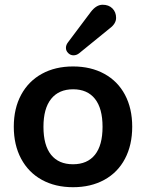

<svg xmlns="http://www.w3.org/2000/svg" viewBox="-20 -781 615 809"><path d="M380.1 -128.9Q412.1 -168.9 412.1 -246.6Q412.1 -324.2 380.1 -364.5Q348.1 -404.8 288.1 -404.8Q228 -404.8 195.6 -364.5Q163.1 -324.2 163.1 -246.6Q163.1 -168.9 195.1 -128.9Q227.1 -88.9 287.6 -88.9Q348.1 -88.9 380.1 -128.9ZM69.1 -112.1Q38.1 -169.9 38.1 -247.1Q38.1 -324.2 69.1 -381.6Q100.1 -439 156.5 -470Q212.9 -501 287.8 -501Q362.8 -501 419.4 -470Q476.1 -439 506.6 -381.6Q537.1 -324.2 537.1 -247.1Q537.1 -169.9 506.6 -112.1Q476.1 -54.2 419.4 -23.2Q362.8 7.8 287.8 7.8Q212.9 7.8 156.5 -23.2Q100.1 -54.2 69.1 -112.1ZM266.1 -602.1 362.8 -731Q385.7 -760.7 411.9 -761Q438 -761.2 453.6 -745.6Q469.2 -730 469.2 -705.6Q469.2 -681.2 441.9 -661.1L313 -556.2Q302.2 -547.9 289.6 -547.9Q276.9 -547.9 267.3 -557.4Q257.8 -566.9 257.8 -579.1Q257.8 -591.3 266.1 -602.1Z"/></svg>

Font: Nunito-Bold
Style: Bold
Weight: 700
Designer: Vernon Adams
Foundry: newtypography
Version: Version 3.000